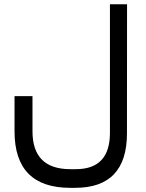

<svg xmlns="http://www.w3.org/2000/svg" viewBox="-20 -671 691 909"><path d="M133.8 -49.8Q133.8 129.9 313 129.9H338.9Q500.5 129.9 500.5 -42V-650.9H581.5L581.1 -40Q581.1 218.3 335.4 218.3H313Q48.8 218.3 48.8 -49.3V-215.8H133.8Z"/></svg>

Font: Shabnam FD
Style: Regular
Weight: 400
Foundry: DejaVu fonts team - Redesigned by Saber Rastikerdar - Based on Vazir font
Version: Version 5.00;October 20, 2019;FontCreator 12.0.0.2547 64-bit